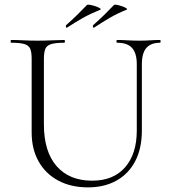

<svg xmlns="http://www.w3.org/2000/svg" viewBox="-20 -798 737 831"><path d="M572 -520Q572 -568 551.5 -590.5Q531 -613 487 -613Q484 -613 484 -619Q484 -625 487 -625Q509 -625 532.5 -623.5Q556 -622 584 -622Q607 -622 630.5 -623.5Q654 -625 673 -625Q675 -625 675 -619Q675 -613 673 -613Q633 -613 613.5 -590.5Q594 -568 594 -520V-234Q594 -155 565 -100Q536 -45 483.5 -16Q431 13 361 13Q287 13 232 -16.5Q177 -46 147 -99.5Q117 -153 117 -225V-544Q117 -573 110.5 -587.5Q104 -602 85 -607.5Q66 -613 28 -613Q26 -613 26 -619Q26 -625 28 -625Q52 -625 81 -623.5Q110 -622 143 -622Q177 -622 206.5 -623.5Q236 -625 258 -625Q261 -625 261 -619Q261 -613 258 -613Q220 -613 201 -607Q182 -601 176 -586Q170 -571 170 -542V-260Q170 -142 225 -79Q280 -16 379 -16Q471 -16 521.5 -74Q572 -132 572 -233ZM271 -679Q267 -676 265.5 -681.5Q264 -687 266 -689Q292 -712 313.5 -733Q335 -754 356 -776Q359 -779 370 -777Q381 -775 393 -771Q405 -767 412 -762.5Q419 -758 414 -756Q372 -739 339 -720.5Q306 -702 271 -679ZM388 -679Q384 -676 382.5 -681.5Q381 -687 383 -689Q409 -712 430.5 -733Q452 -754 473 -776Q476 -779 486 -777Q496 -775 508 -771Q520 -767 526.5 -762.5Q533 -758 528 -756Q488 -740 455.5 -721Q423 -702 388 -679Z"/></svg>

Font: Cormorant Garamond Light Light
Style: Regular
Weight: 300
Version: Version 4.001